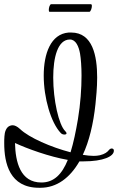

<svg xmlns="http://www.w3.org/2000/svg" viewBox="-26 -875 559 909"><path d="M209 -819H397C403 -819 409 -836 409 -847C409 -852 407 -855 405 -855H216C210 -855 205 -839 205 -828C205 -823 206 -819 209 -819ZM159 14H165C243 14 305 -33 350 -111H370C464 -111 513 -135 513 -161V-163C513 -168 509 -172 503 -172C499 -172 494 -170 490 -165C482 -155 471 -146 447 -140C438 -138 428 -137 417 -137C402 -137 384 -139 366 -142C396 -206 416 -288 426 -382C429 -412 434 -459 434 -508C434 -610 413 -721 311 -721H299C214 -714 181 -621 181 -517C181 -411 215 -295 261 -246C266 -240 273 -238 279 -238C285 -238 289 -240 289 -244C289 -247 287 -250 283 -254C252 -284 226 -402 226 -508C226 -603 247 -688 305 -688C333 -688 347 -655 353 -621C357 -597 360 -560 360 -517C360 -456 355 -383 343 -311C333 -252 322 -199 308 -154C216 -178 112 -223 69 -264C55 -277 43 -282 34 -282C29 -282 24 -281 20 -279C3 -272 -4 -250 -5 -230C-6 -219 -6 -208 -6 -197C-6 -103 19 14 159 14ZM170 -11C70 -11 47 -108 45 -198C103 -171 208 -133 295 -118C268 -51 230 -11 170 -11Z"/></svg>

Font: Style Script
Style: Regular
Weight: 400
Designer: Robert E. Leuschke
Foundry: Robert E. Leuschke
Version: Version 1.010